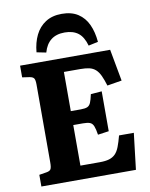

<svg xmlns="http://www.w3.org/2000/svg" viewBox="-101 -1027 862 1100"><g transform="rotate(-10 330.0 -477.0)"><path d="M49 0V-68L92 -75Q111 -78 117 -88Q123 -98 123 -127V-581Q123 -607 116.5 -616.5Q110 -626 90 -629L49 -635V-703H573L607 -518L522 -504Q511 -540 500 -563.5Q489 -587 474 -600.5Q459 -614 438 -619Q417 -624 385 -624H290V-396H348Q373 -396 386 -401.5Q399 -407 406 -423Q413 -439 420 -472L484 -477V-245L420 -236Q415 -269 408 -286.5Q401 -304 387 -309.5Q373 -315 347 -315H290V-79H403Q436 -79 457.5 -85.5Q479 -92 493.5 -106.5Q508 -121 518 -147Q528 -173 538 -211H624L599 0ZM335 -954Q392 -954 429.5 -929.5Q467 -905 487 -861.5Q507 -818 512 -760L456 -748Q441 -801 411 -823.5Q381 -846 333 -846Q284 -846 253.5 -822Q223 -798 210 -751L155 -762Q160 -818 181 -861Q202 -904 240.5 -929Q279 -954 335 -954Z"/></g></svg>

Font: Literata 18pt
Style: Bold
Weight: 700
Designer: Latin by Veronika Burian and Jose Scaglione. Greek by Irene Vlachou. Cyrillic by Vera Evstafieva.
Foundry: TypeTogether
Version: Version 3.103;gftools[0.9.29]